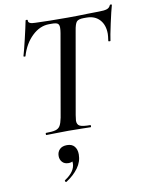

<svg xmlns="http://www.w3.org/2000/svg" viewBox="-99 -722 805 1067"><g transform="rotate(-10 303.5 -188.5)"><path d="M123 -12Q159 -12 177 -17Q195 -22 203.5 -36.5Q212 -51 218 -81L299 -544Q302 -562 302 -574Q302 -592 293 -598Q284 -604 261 -604H245Q193 -604 149 -562Q105 -520 85 -452Q85 -450 81 -450Q78 -450 75.5 -451.5Q73 -453 74 -454Q82 -480 97.5 -545.5Q113 -611 120 -647Q121 -650 127 -649.5Q133 -649 132 -646Q129 -625 171 -625Q245 -622 354 -622Q405 -622 467 -624L530 -625Q560 -625 575 -630Q590 -635 596 -650Q598 -653 603 -652.5Q608 -652 607 -648Q598 -617 583 -548Q568 -479 565 -454Q565 -452 560 -452Q552 -452 553 -456Q557 -484 557 -495Q557 -545 530 -574.5Q503 -604 456 -604H440Q410 -604 400 -592Q390 -580 384 -542L303 -81Q299 -55 299 -50Q299 -27 315 -19.5Q331 -12 374 -12Q376 -12 376 -6Q376 0 374 0Q342 0 324 -1L248 -2L176 -1Q157 0 123 0Q121 0 121 -6Q121 -12 123 -12ZM187 276Q183 276 181 271.5Q179 267 182 265Q241 227 241 179Q241 166 235.5 158.5Q230 151 222 149L254 134Q256 175 218 175Q195 175 182.5 161Q170 147 170 127Q170 104 184.5 89.5Q199 75 226 75Q254 75 268 92Q282 109 282 137Q282 178 256.5 213Q231 248 189 275Z"/></g></svg>

Font: Cormorant Infant SemiBold
Style: Italic
Weight: 600
Italic angle: -10°
Designer: Christian Thalmann (Catharsis Fonts)
Foundry: Catharsis Fonts
Version: Version 4.000